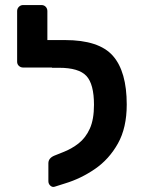

<svg xmlns="http://www.w3.org/2000/svg" viewBox="-20 -730 570 762"><path d="M197 11Q188 14 180 7Q172 0 172 -11V-82Q172 -102 195 -112L230 -126Q264 -139 292 -161Q320 -183 336.5 -219.5Q353 -256 353 -314Q353 -396 323 -428.5Q293 -461 214 -461H187Q186 -461 186 -462H72Q62 -462 55 -468.5Q48 -475 48 -485V-686Q48 -696 55 -703Q62 -710 72 -710H144Q155 -710 161.5 -703Q168 -696 168 -686V-571H238Q373 -571 428 -508.5Q483 -446 483 -315Q483 -223 448 -160.5Q413 -98 357 -59.5Q301 -21 238 -2Z"/></svg>

Font: Rubik Medium
Style: Regular
Weight: 500
Designer: Hubert and Fischer
Foundry: Hubert and Fischer
Version: Version 2.300; ttfautohint (v1.8.4.7-5d5b);gftools[0.9.30]